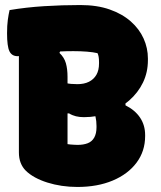

<svg xmlns="http://www.w3.org/2000/svg" viewBox="-20 -733 640 762"><path d="M287 9Q255 9 225 4.5Q195 0 168 -8.5Q141 -17 119 -29Q97 -41 82 -56Q69 -69 62 -87Q55 -105 55 -128Q55 -181 55 -234.5Q55 -288 55 -343Q55 -398 55 -455Q55 -512 55 -573H237L216 -523Q235 -505 241.5 -482Q248 -459 248 -428Q248 -389 248 -354.5Q248 -320 248 -287.5Q248 -255 248 -224Q248 -193 248 -161Q253 -160 260 -159.5Q267 -159 274.5 -158.5Q282 -158 288 -158Q311 -158 328 -164.5Q345 -171 354 -187Q363 -203 363 -228V-233Q363 -253 359 -270Q355 -287 344.5 -298.5Q334 -310 315 -315H296V-366L478 -358V-315Q516 -296 536 -266Q556 -236 556 -197V-193Q556 -133 522 -87.5Q488 -42 427.5 -16.5Q367 9 287 9ZM18 -693Q84 -704 155 -708.5Q226 -713 299 -713Q365 -713 415 -695.5Q465 -678 499 -648Q533 -618 550 -580Q567 -542 567 -501V-494Q567 -446 547.5 -405.5Q528 -365 492.5 -334Q457 -303 411 -285.5Q365 -268 313 -268Q296 -268 281.5 -271.5Q267 -275 254 -283H206V-415Q226 -407 243 -403Q260 -399 287 -399Q314 -399 333 -408.5Q352 -418 362.5 -436Q373 -454 373 -481V-486Q373 -499 371.5 -507.5Q370 -516 367 -522Q350 -526 325 -528Q300 -530 271 -530Q217 -530 170 -525Q123 -520 91.5 -515Q60 -510 50 -510Q27 -510 17.5 -529.5Q8 -549 8 -601Q8 -632 11 -654Q14 -676 18 -693Z"/></svg>

Font: Recursive Monospace Casual Black
Style: Regular
Weight: 900
Version: Version 1.047